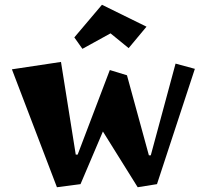

<svg xmlns="http://www.w3.org/2000/svg" viewBox="-20 -771 868 806"><path d="M219 15 30 -480 236 -511 298 -122H306L441 -477L513 -455L605 -119H613L717 -504L798 -482L639 2L558 15L412 -219L318 2ZM326 -566 292 -614 408 -751 595 -659 520 -569 444 -631Z"/></svg>

Font: Joti One
Style: Regular
Weight: 400
Designer: Eduardo Rodriguez Tunni
Foundry: Eduardo Rodriguez Tunni
Version: Version 1.002; ttfautohint (v1.8.4.7-5d5b);gftools[0.9.24]